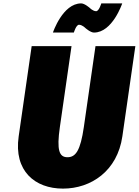

<svg xmlns="http://www.w3.org/2000/svg" viewBox="-20 -1097 818 1132"><path d="M483.1 -932C483.1 -932 513.4 -905 534 -905C643.3 -905 700.6 -1077 700.6 -1077H577.3C577.3 -1077 563.8 -1031 546.9 -1031C527.9 -1031 509.6 -1050 509.6 -1050C509.6 -1050 479.2 -1077 458.6 -1077C349.3 -1077 292 -905 292 -905H415.4C415.4 -905 428.8 -951 445.7 -951C464.7 -951 483.1 -932 483.1 -932ZM543 -825 474.3 -348C454.4 -210 426.5 -170 378 -170C329.5 -170 313.1 -210 333 -348L401.7 -825H166.7L90.1 -293C60.7 -89 185.7 15 351.3 15C517 15 672 -89 701.4 -293L778 -825Z"/></svg>

Font: Blink
Style: WideObl
Weight: 400
Designer: Mew Too
Foundry: Cannot Into Space Fonts
Version: Version 001.000